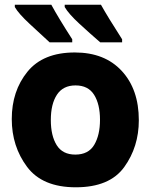

<svg xmlns="http://www.w3.org/2000/svg" viewBox="-20 -786 640 816"><path d="M302 10Q446 10 508 -76Q570 -162 570 -275Q570 -406 497.5 -484.5Q425 -563 298 -563Q163 -563 96.5 -481Q30 -399 30 -280Q30 -164 95 -77Q160 10 302 10ZM300 -129Q246 -129 221 -169Q196 -209 196 -276Q196 -344 222 -383.5Q248 -423 301 -423Q355 -423 380 -383Q405 -343 405 -277Q405 -212 380.5 -170.5Q356 -129 300 -129ZM406 -606H499V-619Q438 -714 409 -766H255V-756Q272 -727 317 -685.5Q362 -644 406 -606ZM191 -606H287V-619Q229 -709 198 -766H43V-756Q59 -728 106.5 -684Q154 -640 191 -606Z"/></svg>

Font: Noto Sans Mono Extra
Style: Regular
Weight: 800
Designer: Monotype Design Team
Foundry: Monotype Imaging Inc.
Version: Version 1.900